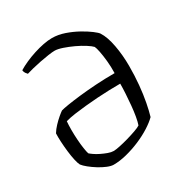

<svg xmlns="http://www.w3.org/2000/svg" viewBox="-166 -852 943 983"><g transform="rotate(-30 305.0 -360.0)"><path d="M226 0Q211 0 189 -9Q167 -18 144.5 -32Q122 -46 103.5 -61Q85 -76 76 -88Q70 -99 64.5 -123.5Q59 -148 55.5 -178.5Q52 -209 50.5 -238Q49 -267 50 -287Q61 -305 77.5 -322.5Q94 -340 110 -353.5Q126 -367 135 -373Q148 -377 179 -382Q210 -387 254 -392Q298 -397 352 -400.5Q406 -404 464 -404Q465 -442 461.5 -476.5Q458 -511 453 -536Q448 -561 443 -571Q434 -581 410.5 -596Q387 -611 358 -624.5Q329 -638 301 -647.5Q273 -657 255 -657Q242 -657 217.5 -653.5Q193 -650 165.5 -644.5Q138 -639 114 -633Q90 -627 78 -623Q74 -627 68.5 -634.5Q63 -642 62 -653Q83 -666 110 -678Q137 -690 166.5 -699.5Q196 -709 224 -714.5Q252 -720 275 -720Q312 -720 349.5 -707Q387 -694 419.5 -676Q452 -658 474.5 -641Q497 -624 503 -615Q525 -581 536 -521.5Q547 -462 547 -399Q547 -341 542 -288Q537 -235 528.5 -191Q520 -147 511 -117Q491 -97 458 -76Q425 -55 385 -38Q345 -21 303.5 -10.5Q262 0 226 0ZM261 -61Q273 -61 297.5 -66Q322 -71 350 -79Q378 -87 402 -95.5Q426 -104 436 -111Q442 -128 447 -156.5Q452 -185 455 -218Q458 -251 460 -283.5Q462 -316 462 -343Q432 -343 397 -342Q362 -341 325 -338.5Q288 -336 252.5 -332.5Q217 -329 185 -324.5Q153 -320 129 -313Q127 -291 127 -262Q127 -233 129 -204Q131 -175 134.5 -151.5Q138 -128 142 -116Q147 -111 160.5 -101.5Q174 -92 192.5 -83Q211 -74 229 -67.5Q247 -61 261 -61Z"/></g></svg>

Font: Texturina 12pt ExtraLight
Style: Regular
Weight: 250
Designer: Guillermo Torres Carreño
Foundry: Omnibus-Type
Version: Version 1.002